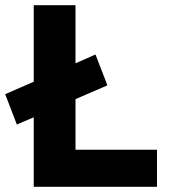

<svg xmlns="http://www.w3.org/2000/svg" viewBox="-21 -720 668 740"><path d="M109 0V-268L44 -240L-1 -357L109 -405V-700H270V-476L347 -510L393 -391L270 -338V-143H584V0Z"/></svg>

Font: Readex Pro bold
Style: Bold
Weight: 700
Designer: Bonnie Shaver-Troup, Thomas Jockin
Foundry: Lexend
Version: Version 1.200; ttfautohint (v1.8.3)